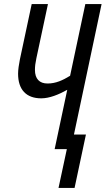

<svg xmlns="http://www.w3.org/2000/svg" viewBox="-20 -734 520 945"><path d="M268 191H347L403 -72H344L480 -714H400L325 -361C289 -339 255 -323 214 -323C174 -323 152 -346 152 -390C152 -407 154 -424 159 -447L216 -714H136L78 -442C73 -417 69 -391 69 -371C69 -293 109 -250 183 -250C224 -250 270 -269 311 -292L249 0H309Z"/></svg>

Font: Noto Sans ExtraCondensed
Style: Italic
Weight: 400
Width: 2
Italic angle: -12°
Designer: Monotype Design Team
Foundry: Monotype Imaging Inc.
Version: Version 2.013